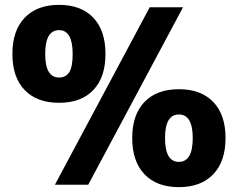

<svg xmlns="http://www.w3.org/2000/svg" viewBox="-20 -760 979 790"><path d="M596 -730H733L343 0H206ZM574.5 -340.5Q625 -393 716 -393Q807 -393 857.5 -340.5Q908 -288 908 -192Q908 -96 857.5 -43Q807 10 716 10Q625 10 574.5 -43Q524 -96 524 -192Q524 -288 574.5 -340.5ZM81.5 -687Q132 -740 223 -740Q314 -740 364 -687Q414 -634 414 -538Q414 -442 364 -389.5Q314 -337 223 -337Q132 -337 81.5 -389.5Q31 -442 31 -538Q31 -634 81.5 -687ZM773 -192Q773 -289 716 -289Q659 -289 659 -192Q659 -94 716 -94Q773 -94 773 -192ZM223 -441Q251 -441 265 -463Q279 -485 279 -538Q279 -636 223 -636Q166 -636 166 -538Q166 -441 223 -441Z"/></svg>

Font: M PLUS 1p ExtraBold
Style: Regular
Weight: 800
Version: Version 1.062